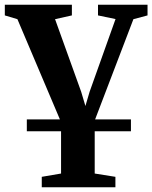

<svg xmlns="http://www.w3.org/2000/svg" viewBox="-30 -558 646 816"><path d="M84 0V-50.5H526.5V0ZM147.5 238V193.5L229.5 179.5V-39L44 -476.5L-9.5 -492.5V-538H275.5V-492.5L204 -476.5L315 -168L333 -107.5L351 -168.5L461 -477L386.5 -492.5V-538H597V-492.5L537 -476.5L372.5 -46V179.5L460.5 193.5V238Z"/></svg>

Font: Merriweather 60pt
Style: Bold
Weight: 700
Version: Version 2.100